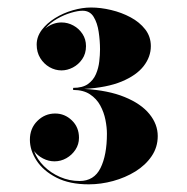

<svg xmlns="http://www.w3.org/2000/svg" viewBox="-20 -932 489 501"><path d="M391.6 -577Q391.6 -547.9 375.7 -524.5Q359.8 -501.1 333.4 -484.7Q307 -468.4 275.2 -459.7Q243.4 -451 211.6 -451Q161.5 -451 127.3 -468.5Q93.1 -486.1 75.5 -512.9Q58 -539.8 58 -567.4Q58 -597.1 77.5 -616.4Q97 -635.8 124 -635.8Q148.9 -635.8 167.5 -617.9Q186.1 -600.1 186.1 -572.5Q186.1 -555.4 176.9 -541.4Q167.8 -527.5 153.2 -519.2Q138.7 -511 122.2 -511Q106.6 -511 92.2 -518.5Q77.8 -526 68.8 -538Q76.9 -516.1 94.7 -498.4Q112.6 -480.7 136.7 -470.2Q160.9 -459.7 187.6 -459.7Q225.4 -459.7 242.2 -493.4Q259 -527.2 259 -583Q259 -599.8 255.1 -619.4Q251.2 -639.1 241.6 -656.8Q232 -674.5 214.7 -685.9Q197.5 -697.3 170.8 -697.3V-702.7Q195.4 -702.7 209.5 -712.7Q223.6 -722.8 230.3 -738.5Q237.1 -754.3 239 -771.5Q241 -788.8 241 -803.2Q241 -825.4 237.5 -848.8Q234.1 -872.2 224.3 -888.1Q214.6 -904 195.4 -904Q183.4 -904 165.4 -898.7Q147.4 -893.5 129.2 -883.1Q111.1 -872.8 98.2 -857.8Q117.7 -873.4 140.5 -873.4Q157 -873.4 171.5 -865.4Q186.1 -857.5 195.2 -843.5Q204.4 -829.6 204.4 -811.6Q204.4 -792.1 194.6 -777.8Q184.9 -763.6 170.2 -755.9Q155.5 -748.3 140.5 -748.3Q124 -748.3 109.1 -756.8Q94.3 -765.4 85 -780.5Q75.7 -795.7 75.7 -815.5Q75.7 -836.2 89 -853.9Q102.4 -871.6 123.7 -884.8Q145 -898 169.9 -905.2Q194.8 -912.4 217.6 -912.4Q242.8 -912.4 269.9 -905.9Q297.1 -899.5 320.6 -886.9Q344.2 -874.3 358.9 -855.4Q373.6 -836.5 373.6 -811.6Q373.6 -783.7 354.8 -759.5Q336.1 -735.4 297.5 -719.3Q259 -703.3 199.6 -700Q262.6 -696.4 305.3 -678.8Q348.1 -661.3 369.8 -634.6Q391.6 -607.9 391.6 -577Z"/></svg>

Font: Bodoni* 24pt Fatface
Style: Regular
Weight: 900
Version: Version 2.3